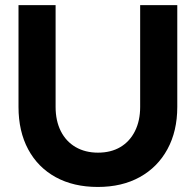

<svg xmlns="http://www.w3.org/2000/svg" viewBox="-20 -720 765 750"><path d="M362 10.3Q267.3 10.3 197.6 -27.9Q128 -66.1 90.1 -136.6Q52.3 -207 52.3 -302.4V-700H197.2V-302.4Q197.2 -248.3 217.5 -207.8Q237.8 -167.4 275.4 -145.5Q313 -123.7 362.7 -123.7Q413.4 -123.7 450.2 -145.5Q487 -167.4 507.2 -207.8Q527.5 -248.3 527.5 -302.4V-700H672.5V-302.4Q672.5 -207.7 634.1 -137.3Q595.8 -66.9 526.2 -28.3Q456.7 10.3 362 10.3Z"/></svg>

Font: Red Hat Display
Style: Regular
Weight: 300
Designer: Pentagram, MCKL
Foundry: Pentagram, MCKL
Version: Version 1.023